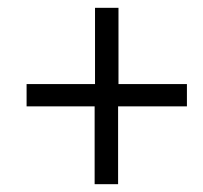

<svg xmlns="http://www.w3.org/2000/svg" viewBox="-20 -574 520 491"><path d="M222 -103V-302H48V-359H223V-554H283V-359H458V-302H282V-103Z"/></svg>

Font: TypoPRO Source Sans Pro
Style: Italic
Weight: 400
Italic angle: -11°
Designer: Paul D. Hunt
Foundry: Adobe Systems Incorporated
Version: Version 1.075;PS 2.000;hotconv 1.0.86;makeotf.lib2.5.63406